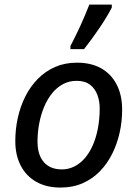

<svg xmlns="http://www.w3.org/2000/svg" viewBox="-20 -824 608 852"><path d="M248 8.3Q186.5 8.3 141.6 -16.8Q96.7 -42 72.3 -88.4Q47.9 -134.8 47.9 -198.2Q47.9 -251 59.1 -301.5Q70.3 -352.1 92.5 -396.2Q114.7 -440.4 147.9 -474.1Q181.2 -507.8 224.6 -526.9Q268.1 -545.9 321.8 -545.9Q384.3 -545.9 429 -520.8Q473.6 -495.6 497.8 -448.7Q522 -401.9 522 -336.9Q522 -285.6 511 -235.8Q500 -186 478 -141.8Q456.1 -97.7 423.3 -64Q390.6 -30.3 346.9 -11Q303.2 8.3 248 8.3ZM254.9 -72.3Q283.7 -72.3 309.3 -85Q335 -97.7 355.7 -121.3Q376.5 -145 391.4 -178.5Q406.2 -211.9 414.3 -253.7Q422.4 -295.4 422.4 -343.8Q422.4 -374.5 412.4 -402.3Q402.3 -430.2 379.9 -447.8Q357.4 -465.3 319.8 -465.3Q287.1 -465.3 260 -450.9Q232.9 -436.5 211.9 -410.9Q190.9 -385.3 176.5 -351.3Q162.1 -317.4 154.3 -277.8Q146.5 -238.3 146.5 -195.8Q146.5 -136.7 174.6 -104.5Q202.6 -72.3 254.9 -72.3ZM292.5 -606V-619.6Q302.2 -638.2 313.7 -661.4Q325.2 -684.6 336.7 -709.7Q348.1 -734.9 358.4 -759.3Q368.7 -783.7 376.5 -803.7H476.1V-790.5Q467.8 -773.9 454.1 -751Q440.4 -728 423.3 -702.6Q406.2 -677.2 387.9 -652.1Q369.6 -627 353 -606Z"/></svg>

Font: Open Sans Medium
Style: Italic
Weight: 500
Italic angle: -12°
Designer: Monotype Design Team
Foundry: Monotype Imaging Inc.
Version: Version 3.000